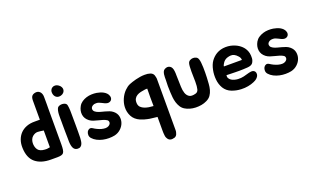

<svg xmlns="http://www.w3.org/2000/svg" viewBox="-93 -1142 3275 1990"><g transform="rotate(-20 1544.5 -146.5)"><path d="M352 -613Q371 -618 385.5 -614.5Q400 -611 410.5 -601Q421 -591 426.5 -576Q432 -561 432 -543Q433 -493 432.5 -465Q432 -437 432 -416V-109Q432 -55 432 -19Q432 17 428.5 39.5Q425 62 416.5 73Q408 84 391 88.5Q374 93 346.5 93Q319 93 278 93Q170 93 107.5 42Q45 -9 41 -120Q39 -168 53 -208Q67 -248 94.5 -276.5Q122 -305 162.5 -320.5Q203 -336 255 -335H310V-514Q310 -530 310 -545.5Q310 -561 313 -574.5Q316 -588 325 -598Q334 -608 352 -613ZM178 -58Q199 -29 254 -26Q265 -25 275 -25.5Q285 -26 293 -28Q302 -29 310 -31V-216Q275 -222 246.5 -223.5Q218 -225 190 -203Q175 -191 167 -172.5Q159 -154 158 -133.5Q157 -113 162 -93Q167 -73 178 -58Z M639 -293Q639 -265 639.5 -230Q640 -195 640 -157.5Q640 -120 640 -83.5Q640 -47 639 -16Q638 -1 636 16.5Q634 34 628 49Q622 64 609.5 73.5Q597 83 576 82Q545 80 531.5 55Q518 30 516 -15Q516 -38 515.5 -68Q515 -98 514.5 -129Q514 -160 514 -189.5Q514 -219 514 -243Q514 -257 513.5 -277Q513 -297 514 -318Q515 -339 519 -358.5Q523 -378 532 -391Q539 -399 552 -403.5Q565 -408 579.5 -408Q594 -408 607.5 -403Q621 -398 627 -389Q631 -383 633 -372Q635 -361 636.5 -347.5Q638 -334 638.5 -319.5Q639 -305 639 -293ZM601 -495Q570 -487 549.5 -501.5Q529 -516 524 -545Q520 -566 527 -582Q534 -598 548 -606.5Q562 -615 580 -614Q598 -613 616 -600Q633 -588 640.5 -572Q648 -556 645.5 -541Q643 -526 632 -513.5Q621 -501 601 -495Z M966 -90Q947 -102 923.5 -109Q900 -116 875.5 -122Q851 -128 828 -135.5Q805 -143 786 -157Q745 -188 738.5 -233.5Q732 -279 758 -325Q772 -349 795 -364.5Q818 -380 845.5 -388.5Q873 -397 902 -398Q931 -399 957 -395Q974 -392 993 -386.5Q1012 -381 1028.5 -372Q1045 -363 1058.5 -349.5Q1072 -336 1078 -316Q1082 -303 1079.5 -291Q1077 -279 1069.5 -271Q1062 -263 1050.5 -259Q1039 -255 1026 -257Q1011 -260 998 -266Q985 -272 972 -279Q959 -286 945.5 -291Q932 -296 917 -296Q894 -297 879 -288Q864 -279 858.5 -266Q853 -253 859.5 -238Q866 -223 887 -212Q906 -202 929 -196Q952 -190 974.5 -184Q997 -178 1018.5 -170Q1040 -162 1057 -148Q1090 -121 1097.5 -85Q1105 -49 1093 -14Q1081 21 1051.5 48Q1022 75 982 84Q953 90 919.5 90Q886 90 853.5 83Q821 76 791.5 61Q762 46 742 23Q728 7 727.5 -13.5Q727 -34 735.5 -49.5Q744 -65 760 -71Q776 -77 796 -64Q812 -53 834 -42.5Q856 -32 878 -26Q900 -20 920.5 -20Q941 -20 956 -29Q978 -43 979 -61.5Q980 -80 966 -90Z M1286 18Q1229 -7 1204.5 -54Q1180 -101 1182 -155Q1184 -201 1203.5 -245Q1223 -289 1255 -321Q1269 -335 1283.5 -345.5Q1298 -356 1315 -363Q1327 -368 1346.5 -374.5Q1366 -381 1389.5 -387Q1413 -393 1439 -397Q1465 -401 1489 -401Q1524 -402 1551 -392.5Q1578 -383 1587 -358L1593 -334Q1595 -327 1595 -320.5Q1595 -314 1595 -308V249Q1595 254 1594.5 258.5Q1594 263 1593 268Q1589 278 1586 291Q1580 304 1572 310Q1563 319 1547 320Q1520 328 1498 315Q1486 306 1480 294Q1477 291 1477 288Q1476 287 1475.5 285.5Q1475 284 1474 282Q1472 276 1470.5 270.5Q1469 265 1469 259Q1467 246 1466.5 232.5Q1466 219 1466 205V55Q1463 54 1456 54Q1436 51 1408.5 48.5Q1381 46 1361 41Q1324 34 1286 18ZM1440 -256Q1416 -253 1392 -247.5Q1368 -242 1349 -230.5Q1330 -219 1319.5 -199.5Q1309 -180 1312 -147Q1315 -122 1330.5 -107Q1346 -92 1368.5 -83Q1391 -74 1416.5 -70Q1442 -66 1466 -65Q1465 -113 1465 -162Q1465 -211 1466 -257Q1458 -257 1451 -257Q1444 -257 1440 -256Z M2086 -152Q2084 -119 2082 -85.5Q2080 -52 2071.5 -21Q2063 10 2045.5 35Q2028 60 1996 75Q1968 89 1936 94.5Q1904 100 1872 99Q1840 98 1810 89.5Q1780 81 1756 66Q1732 51 1717 27Q1702 3 1693.5 -25Q1685 -53 1682 -83Q1679 -113 1678 -139Q1674 -208 1678 -275Q1678 -288 1678 -304.5Q1678 -321 1680.5 -337Q1683 -353 1689 -366.5Q1695 -380 1709 -387Q1739 -403 1764.5 -389Q1790 -375 1795 -331Q1798 -308 1797.5 -280Q1797 -252 1799 -229Q1800 -195 1801 -155.5Q1802 -116 1812.5 -85Q1823 -54 1847.5 -38.5Q1872 -23 1921 -37Q1944 -44 1951.5 -72Q1959 -100 1959 -155Q1959 -179 1958 -208Q1957 -237 1957 -265.5Q1957 -294 1958.5 -318.5Q1960 -343 1964 -356Q1969 -374 1985 -383Q2001 -392 2019 -392.5Q2037 -393 2053 -385Q2069 -377 2075 -359Q2081 -343 2083.5 -318.5Q2086 -294 2087 -265.5Q2088 -237 2087.5 -207.5Q2087 -178 2086 -152Z M2514 -51Q2526 -54 2538.5 -55Q2551 -56 2561.5 -52Q2572 -48 2579 -38.5Q2586 -29 2586 -12Q2586 0 2580 11Q2574 22 2565 31Q2556 40 2545 46.5Q2534 53 2524 57Q2495 70 2457.5 77Q2420 84 2380 82Q2326 80 2276.5 60.5Q2227 41 2199 -4Q2173 -48 2168 -102Q2163 -156 2173 -204Q2184 -262 2210.5 -298.5Q2237 -335 2274 -357Q2319 -383 2375 -384Q2431 -385 2482 -362Q2516 -347 2543 -321.5Q2570 -296 2584 -260Q2588 -251 2590.5 -238Q2593 -225 2594 -210.5Q2595 -196 2594 -182Q2593 -168 2589 -157Q2583 -139 2574 -129Q2565 -119 2551 -114Q2537 -109 2517.5 -107.5Q2498 -106 2471 -105Q2447 -104 2426 -104Q2405 -104 2383 -104.5Q2361 -105 2337.5 -105.5Q2314 -106 2285 -107Q2282 -87 2290.5 -72.5Q2299 -58 2314 -48.5Q2329 -39 2348 -34Q2367 -29 2385 -28Q2419 -26 2450 -33.5Q2481 -41 2514 -51ZM2471 -245Q2452 -267 2431 -277Q2415 -284 2397.5 -283.5Q2380 -283 2364 -278Q2335 -271 2315 -248Q2313 -246 2308 -238.5Q2303 -231 2298.5 -223Q2294 -215 2292 -208Q2290 -201 2294 -201H2490Q2489 -215 2485 -224.5Q2481 -234 2471 -245Z M2914 -90Q2895 -102 2871.5 -109Q2848 -116 2823.5 -122Q2799 -128 2776 -135.5Q2753 -143 2734 -157Q2693 -188 2686.5 -233.5Q2680 -279 2706 -325Q2720 -349 2743 -364.5Q2766 -380 2793.5 -388.5Q2821 -397 2850 -398Q2879 -399 2905 -395Q2922 -392 2941 -386.5Q2960 -381 2976.5 -372Q2993 -363 3006.5 -349.5Q3020 -336 3026 -316Q3030 -303 3027.5 -291Q3025 -279 3017.5 -271Q3010 -263 2998.5 -259Q2987 -255 2974 -257Q2959 -260 2946 -266Q2933 -272 2920 -279Q2907 -286 2893.5 -291Q2880 -296 2865 -296Q2842 -297 2827 -288Q2812 -279 2806.5 -266Q2801 -253 2807.5 -238Q2814 -223 2835 -212Q2854 -202 2877 -196Q2900 -190 2922.5 -184Q2945 -178 2966.5 -170Q2988 -162 3005 -148Q3038 -121 3045.5 -85Q3053 -49 3041 -14Q3029 21 2999.5 48Q2970 75 2930 84Q2901 90 2867.5 90Q2834 90 2801.5 83Q2769 76 2739.5 61Q2710 46 2690 23Q2676 7 2675.5 -13.5Q2675 -34 2683.5 -49.5Q2692 -65 2708 -71Q2724 -77 2744 -64Q2760 -53 2782 -42.5Q2804 -32 2826 -26Q2848 -20 2868.5 -20Q2889 -20 2904 -29Q2926 -43 2927 -61.5Q2928 -80 2914 -90Z"/></g></svg>

Font: BM JUA 
Style: Regular
Weight: 400
Designer: BONGJIN KIM, JAEHYUN KEUM, JUHEE TAE
Foundry: WOOWA BROTHERS Corporation.
Version: Version 1.000